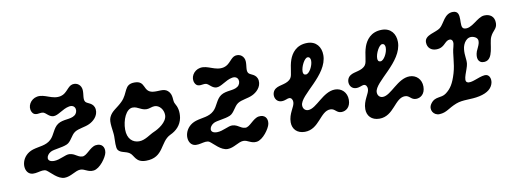

<svg xmlns="http://www.w3.org/2000/svg" viewBox="-50 -797 2957 1095"><g transform="rotate(-10 1428.5 -249.5)"><path d="M180 -466C226 -474 264 -433 315 -446C351 -455 363 -495 391 -500C419 -505 441 -486 443 -459C445 -432 434 -406 445 -390C454 -376 492 -377 497 -337C501 -298 469 -271 445 -260C418 -247 382 -246 359 -231C336 -216 325 -179 300 -168C268 -154 224 -154 203 -143C174 -127 165 -88 212 -88C247 -88 281 -113 305 -111C338 -108 346 -87 375 -85C401 -83 427 -130 461 -135C497 -140 514 -115 508 -84C503 -58 462 1 425 5C391 9 376 -14 349 -13C321 -12 291 17 255 17C216 17 182 -26 160 -41C134 -58 86 -20 55 -48C25 -76 36 -151 105 -173C144 -185 181 -182 211 -210C236 -233 242 -273 272 -293C304 -314 346 -304 371 -323C396 -341 390 -386 350 -379C311 -372 280 -338 252 -340C227 -342 216 -364 199 -370C180 -376 150 -355 134 -386C118 -418 141 -459 180 -466Z M648 -353C693 -397 678 -449 741 -449C808 -449 778 -388 834 -379C868 -374 898 -387 921 -367C949 -342 936 -309 947 -291C961 -268 968 -242 962 -205C954 -163 926 -136 891 -120C827 -90 834 2 729 2C668 2 669 -40 645 -56C623 -71 595 -67 580 -87C570 -101 574 -140 574 -168C574 -198 559 -251 572 -278C587 -312 617 -322 648 -353ZM706 -310C667 -310 642 -247 642 -194C642 -139 673 -114 710 -114C745 -114 776 -142 803 -153C825 -162 881 -194 881 -236C881 -268 858 -296 830 -296C814 -296 800 -287 784 -287C751 -287 736 -310 706 -310Z M1124 -466C1170 -474 1208 -433 1259 -446C1295 -455 1307 -495 1335 -500C1363 -505 1385 -486 1387 -459C1389 -432 1378 -406 1389 -390C1398 -376 1436 -377 1441 -337C1445 -298 1413 -271 1389 -260C1362 -247 1326 -246 1303 -231C1280 -216 1269 -179 1244 -168C1212 -154 1168 -154 1147 -143C1118 -127 1109 -88 1156 -88C1191 -88 1225 -113 1249 -111C1282 -108 1290 -87 1319 -85C1345 -83 1371 -130 1405 -135C1441 -140 1458 -115 1452 -84C1447 -58 1406 1 1369 5C1335 9 1320 -14 1293 -13C1265 -12 1235 17 1199 17C1160 17 1126 -26 1104 -41C1078 -58 1030 -20 999 -48C969 -76 980 -151 1049 -173C1088 -185 1125 -182 1155 -210C1180 -233 1186 -273 1216 -293C1248 -314 1290 -304 1315 -323C1340 -341 1334 -386 1294 -379C1255 -372 1224 -338 1196 -340C1171 -342 1160 -364 1143 -370C1124 -376 1094 -355 1078 -386C1062 -418 1085 -459 1124 -466Z M1550 -198C1507 -198 1498 -255 1530 -276C1554 -293 1599 -288 1620 -318C1633 -336 1629 -378 1645 -423C1657 -456 1685 -500 1750 -500C1802 -500 1829 -463 1829 -416C1829 -299 1660 -214 1660 -154C1660 -135 1672 -122 1690 -122C1738 -122 1790 -211 1860 -211C1898 -211 1928 -183 1928 -140C1928 -96 1900 -78 1875 -78C1845 -78 1842 -104 1814 -104C1755 -104 1734 -3 1650 -3C1604 -3 1579 -32 1579 -70C1579 -122 1614 -154 1614 -182C1614 -196 1607 -208 1594 -208C1583 -208 1571 -198 1550 -198ZM1755 -396C1755 -409 1750 -419 1738 -419C1720 -419 1696 -372 1696 -344C1696 -332 1700 -324 1712 -324C1732 -324 1755 -367 1755 -396Z M1982 -198C1939 -198 1930 -255 1962 -276C1986 -293 2031 -288 2052 -318C2065 -336 2061 -378 2077 -423C2089 -456 2117 -500 2182 -500C2234 -500 2261 -463 2261 -416C2261 -299 2092 -214 2092 -154C2092 -135 2104 -122 2122 -122C2170 -122 2222 -211 2292 -211C2330 -211 2360 -183 2360 -140C2360 -96 2332 -78 2307 -78C2277 -78 2274 -104 2246 -104C2187 -104 2166 -3 2082 -3C2036 -3 2011 -32 2011 -70C2011 -122 2046 -154 2046 -182C2046 -196 2039 -208 2026 -208C2015 -208 2003 -198 1982 -198ZM2187 -396C2187 -409 2182 -419 2170 -419C2152 -419 2128 -372 2128 -344C2128 -332 2132 -324 2144 -324C2164 -324 2187 -367 2187 -396Z M2418 -386C2418 -429 2484 -431 2510 -452C2536 -473 2549 -530 2599 -530C2660 -530 2613 -436 2646 -426C2689 -413 2730 -477 2771 -479C2804 -481 2831 -464 2830 -424C2829 -390 2806 -387 2790 -352C2773 -315 2784 -221 2727 -218C2691 -216 2682 -248 2695 -285C2703 -307 2738 -354 2690 -369C2652 -381 2628 -342 2625 -309C2621 -273 2630 -252 2627 -225C2623 -192 2587 -133 2610 -121C2633 -109 2678 -140 2715 -143C2742 -145 2751 -117 2746 -94C2739 -64 2715 -41 2664 -30C2614 -19 2569 -28 2528 -12C2479 7 2466 29 2424 31C2389 33 2366 -4 2387 -35C2415 -76 2448 -55 2479 -79C2508 -101 2525 -127 2542 -184C2559 -241 2555 -292 2568 -335C2582 -382 2550 -387 2529 -366C2509 -346 2496 -336 2469 -336C2442 -336 2418 -352 2418 -386Z"/></g></svg>

Font: PicNic
Style: Regular
Weight: 400
Designer: Mariel Nils
Foundry: Velvetyne Type Foundry
Version: Version 2.000;Glyphs 3.2.3 (3260)